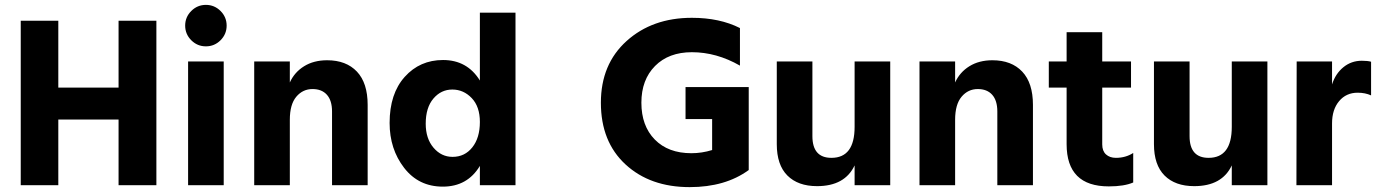

<svg xmlns="http://www.w3.org/2000/svg" viewBox="-20 -759 5645 787"><path d="M621 0H466V-269H219V0H65V-674H219V-400H466V-674H621Z M897 0H751V-507H897ZM884 -714Q909 -689 909 -654Q909 -619 884 -594Q859 -569 824 -569Q789 -569 764 -594Q739 -619 739 -654Q739 -689 764 -714Q789 -739 824 -739Q859 -739 884 -714Z M1487 0H1341V-302Q1341 -347 1320 -370.5Q1299 -394 1261 -394Q1221 -394 1194.5 -362.5Q1168 -331 1168 -268V0H1022V-507H1168V-421Q1187 -463 1226.5 -487.5Q1266 -512 1321 -512Q1399 -512 1443 -465.5Q1487 -419 1487 -329Z M1725 -252Q1725 -191 1757 -153.5Q1789 -116 1835 -116Q1885 -116 1916 -155Q1947 -194 1947 -259Q1947 -322 1913.5 -357Q1880 -392 1834 -392Q1788 -392 1756.5 -355Q1725 -318 1725 -252ZM2093 0H1947V-79Q1896 6 1795 6Q1696 6 1636.5 -71Q1577 -148 1577 -255Q1577 -375 1639 -444Q1701 -513 1796 -513Q1895 -513 1947 -429V-707H2093Z M3049 -62Q2953 8 2807 8Q2645 8 2544 -85Q2443 -178 2443 -338Q2443 -496 2548.5 -591Q2654 -686 2816 -686Q2930 -686 3013 -644V-490Q2917 -545 2816 -545Q2721 -545 2665 -488.5Q2609 -432 2609 -338Q2609 -243 2664 -187Q2719 -131 2814 -131Q2857 -131 2899 -144V-271H2790V-402H3049Z M3629 0H3483V-81Q3443 4 3329 4Q3251 4 3207.5 -39.5Q3164 -83 3164 -168V-507H3310V-201Q3310 -112 3388 -112Q3483 -112 3483 -239V-507H3629Z M4214 0H4068V-302Q4068 -347 4047 -370.5Q4026 -394 3988 -394Q3948 -394 3921.5 -362.5Q3895 -331 3895 -268V0H3749V-507H3895V-421Q3914 -463 3953.5 -487.5Q3993 -512 4048 -512Q4126 -512 4170 -465.5Q4214 -419 4214 -329Z M4625 -11Q4588 5 4525 5Q4352 5 4352 -168V-400H4279V-507H4352V-627H4498V-507H4616V-400H4498V-167Q4498 -140 4513.5 -126Q4529 -112 4554 -112Q4594 -112 4625 -132Z M5175 0H5029V-81Q4989 4 4875 4Q4797 4 4753.5 -39.5Q4710 -83 4710 -168V-507H4856V-201Q4856 -112 4934 -112Q5029 -112 5029 -239V-507H5175Z M5440 0H5294L5295 -507H5440V-413Q5454 -457 5486.5 -483.5Q5519 -510 5562 -510Q5586 -510 5600 -506V-368Q5576 -379 5545 -379Q5498 -379 5469 -344.5Q5440 -310 5440 -253Z"/></svg>

Font: Hind Guntur
Style: Bold
Weight: 700
Designer: Manushi Parikh, Hitesh Malaviya
Foundry: Indian Type Foundry
Version: Version 1.002;PS 1.0;hotconv 1.0.86;makeotf.lib2.5.63406; tt